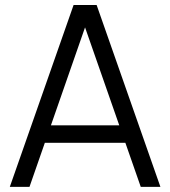

<svg xmlns="http://www.w3.org/2000/svg" viewBox="-20 -740 674 760"><path d="M362.5 -720.2H271.3L18.8 -0.2H96.7L333.2 -679.2H300L537.2 -0.2H615ZM130.7 -174.8H502.7V-243.8H130.7Z"/></svg>

Font: Vela Sans GX ExtLt
Style: Regular
Weight: 200
Designer: Principal design: Mikhail Sharanda - project Manrope.
Design modification: Ravid Balaliev
Foundry: Mikhail Sharanda
Version: Version 1.001